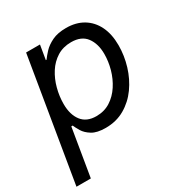

<svg xmlns="http://www.w3.org/2000/svg" viewBox="-177 -683 966 1018"><g transform="rotate(-30 305.5 -174.5)"><path d="M-2 204.1 122.6 -545.9H207.5L192.9 -458.5H197.3Q209 -475.1 229.7 -497.3Q250.5 -519.5 284.7 -536.1Q318.8 -552.7 370.6 -552.7Q430.7 -552.7 474.6 -526.4Q518.6 -500 542.5 -451.2Q566.4 -402.3 566.4 -334.5Q566.4 -271 547.6 -209.2Q528.8 -147.5 493.2 -97.7Q457.5 -47.9 406 -18.1Q354.5 11.7 289.1 11.7Q235.8 11.7 206.3 -6.6Q176.8 -24.9 162.8 -48.3Q148.9 -71.8 142.6 -86.9H134.3L85.9 204.1ZM277.3 -66.9Q326.2 -66.9 363.5 -90.8Q400.9 -114.7 426.5 -154.1Q452.1 -193.4 465.1 -240Q478 -286.6 478 -332Q478 -394.5 448.5 -434.3Q418.9 -474.1 356 -474.1Q306.6 -474.1 269.5 -450.9Q232.4 -427.7 207.8 -389.2Q183.1 -350.6 170.7 -303.7Q158.2 -256.8 158.2 -209.5Q158.2 -144.5 188 -105.7Q217.8 -66.9 277.3 -66.9Z"/></g></svg>

Font: Inter Variable
Style: Italic
Weight: 400
Italic angle: -9.39999°
Designer: Rasmus Andersson
Foundry: rsms
Version: Version 4.001;git-9221beed3